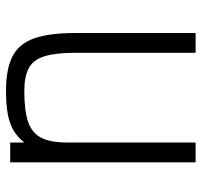

<svg xmlns="http://www.w3.org/2000/svg" viewBox="-36 -622 672 640"><g transform="rotate(90 300.0 -302.0)"><path d="M283 14Q210 14 168 -7.5Q126 -29 108 -79.5Q90 -130 90 -217V-618H156V-217Q156 -152 167.5 -114.5Q179 -77 207 -62Q235 -47 283 -47Q350 -47 387 -60Q424 -73 439.5 -104Q455 -135 455 -190V-618H521V0H455V-47Q437 -24 414.5 -11Q392 2 360.5 8Q329 14 283 14Z"/></g></svg>

Font: Victor Mono Thin Light
Style: Regular
Weight: 300
Monospace: yes
Version: Version 1.561;gftools[0.9.30]